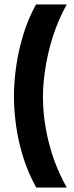

<svg xmlns="http://www.w3.org/2000/svg" viewBox="-20 -718 329 854"><path d="M277 -698Q250 -650 230 -597.5Q210 -545 197 -490.5Q184 -436 177.5 -384Q171 -332 171 -286Q171 -219 183.5 -147.5Q196 -76 220 -8.5Q244 59 277 116H141Q104 49 82.5 -21Q61 -91 51.5 -159.5Q42 -228 42 -289Q42 -350 51.5 -419.5Q61 -489 82.5 -560.5Q104 -632 140 -698Z"/></svg>

Font: Bricolage Grotesque 72pt SemiBold
Style: Regular
Weight: 600
Version: Version 1.001;gftools[0.9.33.dev8+g029e19f]